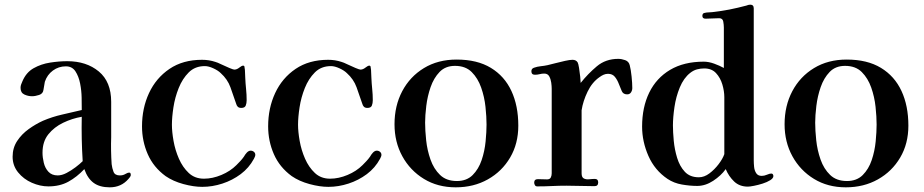

<svg xmlns="http://www.w3.org/2000/svg" viewBox="-20 -796 3954 822"><path d="M334 -106Q331 -153 330 -200.5Q329 -248 330 -296Q289 -289 250.5 -270.5Q212 -252 187 -221Q162 -190 162 -142Q162 -122 167.5 -99Q173 -76 187.5 -60.5Q202 -45 227 -45Q245 -45 265 -55.5Q285 -66 303.5 -80Q322 -94 334 -106ZM540 -47Q540 -43 536.5 -38Q533 -33 530 -30Q499 6 450 6Q407 6 381 -13Q355 -32 341 -72Q309 -38 272.5 -18Q236 2 187 2Q152 2 116.5 -13.5Q81 -29 57.5 -58Q34 -87 34 -125Q34 -163 53.5 -192.5Q73 -222 103 -243.5Q133 -265 164 -279Q204 -296 246 -305.5Q288 -315 330 -325V-329Q330 -347 329.5 -377.5Q329 -408 323 -438.5Q317 -469 303 -490.5Q289 -512 262 -512Q231 -512 206.5 -494Q182 -476 172 -446Q170 -437 169 -428.5Q168 -420 166 -411Q164 -395 147.5 -389.5Q131 -384 117 -384Q100 -384 84 -391.5Q68 -399 68 -420Q68 -428 70.5 -434.5Q73 -441 76 -448Q92 -486 124 -504Q156 -522 194.5 -528Q233 -534 268 -534Q350 -534 403 -490Q456 -446 456 -360V-209Q455 -181 455.5 -151.5Q456 -122 458 -93Q460 -76 466 -60.5Q472 -45 493 -45Q507 -45 516.5 -51Q526 -57 534 -57Q538 -57 539 -53Q540 -49 540 -47Z M1073 -133Q1073 -129 1071 -124.5Q1069 -120 1067 -116Q1046 -77 1010.5 -50.5Q975 -24 932 -10Q889 4 846 4Q809 4 765 -8Q721 -20 689 -42Q637 -80 612.5 -136Q588 -192 588 -255Q588 -333 618 -397.5Q648 -462 705.5 -501Q763 -540 845 -540Q875 -540 902 -531Q910 -529 927.5 -520.5Q945 -512 962 -505Q979 -498 983 -498Q994 -498 1004.5 -506.5Q1015 -515 1021 -515Q1027 -515 1027 -507Q1029 -497 1029 -485.5Q1029 -474 1030 -463Q1031 -439 1033.5 -415Q1036 -391 1036 -367Q1036 -354 1032 -344Q1028 -334 1013 -334Q1003 -334 998 -339Q993 -344 991 -352Q979 -388 966.5 -422.5Q954 -457 925 -483Q914 -494 893.5 -503.5Q873 -513 857 -513Q815 -513 788 -486Q761 -459 745 -419Q729 -379 722.5 -336.5Q716 -294 716 -262Q716 -232 723 -192.5Q730 -153 746 -116.5Q762 -80 788 -55.5Q814 -31 853 -31Q890 -31 928 -47Q966 -63 992 -89Q1000 -97 1008.5 -106Q1017 -115 1024 -125Q1027 -130 1030 -134.5Q1033 -139 1037 -143Q1045 -151 1053 -151Q1061 -151 1067 -146Q1073 -141 1073 -133Z M1613 -133Q1613 -129 1611 -124.5Q1609 -120 1607 -116Q1586 -77 1550.5 -50.5Q1515 -24 1472 -10Q1429 4 1386 4Q1349 4 1305 -8Q1261 -20 1229 -42Q1177 -80 1152.5 -136Q1128 -192 1128 -255Q1128 -333 1158 -397.5Q1188 -462 1245.5 -501Q1303 -540 1385 -540Q1415 -540 1442 -531Q1450 -529 1467.5 -520.5Q1485 -512 1502 -505Q1519 -498 1523 -498Q1534 -498 1544.5 -506.5Q1555 -515 1561 -515Q1567 -515 1567 -507Q1569 -497 1569 -485.5Q1569 -474 1570 -463Q1571 -439 1573.5 -415Q1576 -391 1576 -367Q1576 -354 1572 -344Q1568 -334 1553 -334Q1543 -334 1538 -339Q1533 -344 1531 -352Q1519 -388 1506.5 -422.5Q1494 -457 1465 -483Q1454 -494 1433.5 -503.5Q1413 -513 1397 -513Q1355 -513 1328 -486Q1301 -459 1285 -419Q1269 -379 1262.5 -336.5Q1256 -294 1256 -262Q1256 -232 1263 -192.5Q1270 -153 1286 -116.5Q1302 -80 1328 -55.5Q1354 -31 1393 -31Q1430 -31 1468 -47Q1506 -63 1532 -89Q1540 -97 1548.5 -106Q1557 -115 1564 -125Q1567 -130 1570 -134.5Q1573 -139 1577 -143Q1585 -151 1593 -151Q1601 -151 1607 -146Q1613 -141 1613 -133Z M2063 -263Q2063 -296 2058.5 -338.5Q2054 -381 2040 -421Q2026 -461 1999.5 -487.5Q1973 -514 1928 -514Q1887 -514 1862 -488Q1837 -462 1823.5 -423Q1810 -384 1805 -342.5Q1800 -301 1800 -271Q1800 -238 1804.5 -195.5Q1809 -153 1823 -113Q1837 -73 1864 -47Q1891 -21 1936 -21Q1978 -21 2003.5 -46.5Q2029 -72 2042 -110.5Q2055 -149 2059 -190.5Q2063 -232 2063 -263ZM2199 -258Q2199 -181 2164 -121.5Q2129 -62 2068.5 -28Q2008 6 1931 6Q1854 6 1795 -30Q1736 -66 1702.5 -127Q1669 -188 1669 -264Q1669 -343 1702 -405.5Q1735 -468 1795 -504.5Q1855 -541 1935 -541Q2023 -541 2081.5 -505.5Q2140 -470 2169.5 -406.5Q2199 -343 2199 -258Z M2687 -419Q2687 -409 2681.5 -400.5Q2676 -392 2665 -392Q2648 -392 2642 -406Q2636 -419 2629.5 -436.5Q2623 -454 2612.5 -467Q2602 -480 2583 -480Q2573 -480 2564 -476Q2555 -472 2547 -466Q2515 -444 2495.5 -403.5Q2476 -363 2470 -324V-325Q2470 -288 2470 -251Q2470 -214 2470 -177V-54Q2470 -37 2479.5 -32Q2489 -27 2502.5 -28.5Q2516 -30 2527 -30Q2541 -30 2541 -15Q2541 1 2525 1Q2495 1 2465 0Q2435 -1 2405 -1Q2374 -1 2343 0.5Q2312 2 2280 2Q2273 2 2270 -3.5Q2267 -9 2267 -14Q2267 -29 2283 -29Q2293 -29 2302.5 -28.5Q2312 -28 2322 -28Q2334 -28 2338 -36Q2342 -44 2342 -54Q2342 -125 2342 -197Q2342 -269 2342 -340Q2342 -359 2342 -378Q2342 -397 2342 -416Q2342 -427 2340 -442Q2338 -457 2331.5 -469Q2325 -481 2310 -481Q2300 -481 2290.5 -478.5Q2281 -476 2270 -476Q2255 -476 2255 -491Q2255 -502 2266 -506Q2280 -511 2295 -512.5Q2310 -514 2324 -517Q2337 -520 2358 -525.5Q2379 -531 2399.5 -535.5Q2420 -540 2431 -540Q2446 -540 2453 -529Q2456 -524 2459 -505.5Q2462 -487 2464 -468Q2466 -449 2466 -441Q2497 -480 2535 -512Q2573 -544 2627 -544Q2641 -544 2656.5 -538.5Q2672 -533 2676 -517Q2681 -498 2684 -468.5Q2687 -439 2687 -419Z M3081 -380Q3081 -406 3072.5 -434.5Q3064 -463 3045.5 -483Q3027 -503 2995 -503Q2979 -503 2964 -499Q2949 -495 2935 -484Q2907 -462 2890.5 -422Q2874 -382 2867.5 -337.5Q2861 -293 2861 -259Q2861 -231 2864.5 -193.5Q2868 -156 2879 -120Q2890 -84 2912 -60.5Q2934 -37 2972 -37Q2995 -37 3017 -53.5Q3039 -70 3056.5 -93Q3074 -116 3081 -136ZM3291 -42Q3291 -33 3277.5 -24.5Q3264 -16 3245 -10Q3226 -4 3208 -0.5Q3190 3 3182 3Q3146 3 3123 -19Q3100 -41 3087 -72Q3067 -44 3033.5 -22Q3000 0 2965 0Q2934 0 2899.5 -6Q2865 -12 2838 -30Q2783 -67 2756 -128.5Q2729 -190 2729 -254Q2729 -337 2759.5 -399.5Q2790 -462 2849 -497Q2908 -532 2993 -532Q3014 -532 3037.5 -523.5Q3061 -515 3079 -505V-678Q3079 -689 3076.5 -703.5Q3074 -718 3059 -718Q3044 -718 3029.5 -717Q3015 -716 3001 -716Q2987 -716 2987 -728Q2987 -740 2998 -741Q3006 -743 3014 -743Q3022 -743 3029 -744Q3048 -746 3066 -749Q3084 -752 3102 -755Q3121 -759 3139 -763Q3157 -767 3175 -772Q3180 -774 3184 -775Q3188 -776 3192 -776Q3207 -776 3207 -760V-109Q3207 -97 3208.5 -81.5Q3210 -66 3217.5 -54.5Q3225 -43 3241 -43Q3252 -43 3263.5 -48Q3275 -53 3282 -53Q3287 -53 3289 -49.5Q3291 -46 3291 -42Z M3733 -263Q3733 -296 3728.5 -338.5Q3724 -381 3710 -421Q3696 -461 3669.5 -487.5Q3643 -514 3598 -514Q3557 -514 3532 -488Q3507 -462 3493.5 -423Q3480 -384 3475 -342.5Q3470 -301 3470 -271Q3470 -238 3474.5 -195.5Q3479 -153 3493 -113Q3507 -73 3534 -47Q3561 -21 3606 -21Q3648 -21 3673.5 -46.5Q3699 -72 3712 -110.5Q3725 -149 3729 -190.5Q3733 -232 3733 -263ZM3869 -258Q3869 -181 3834 -121.5Q3799 -62 3738.5 -28Q3678 6 3601 6Q3524 6 3465 -30Q3406 -66 3372.5 -127Q3339 -188 3339 -264Q3339 -343 3372 -405.5Q3405 -468 3465 -504.5Q3525 -541 3605 -541Q3693 -541 3751.5 -505.5Q3810 -470 3839.5 -406.5Q3869 -343 3869 -258Z"/></svg>

Font: Kaisei Tokumin
Style: Bold
Weight: 700
Designer: Font-Kai, 金井和夫
Foundry: KAZUO KANAI
Version: Version 5.003